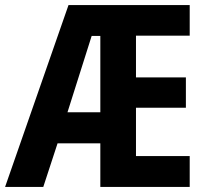

<svg xmlns="http://www.w3.org/2000/svg" viewBox="-22 -734 812 754"><path d="M723 0H372V-171H204L148 0H-2L247 -714H723V-594H512V-430H708V-311H512V-121H723ZM243 -293H372V-593H338Z"/></svg>

Font: Noto Sans Arabic Cond
Style: Bold
Weight: 700
Width: 3
Designer: Monotype Design Team, Nadine Chahine, Nizar Qandah and Khaled Hosny
Foundry: Monotype Imaging Inc.
Version: Version 2.012; ttfautohint (v1.8.4.7-5d5b)